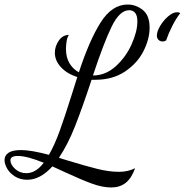

<svg xmlns="http://www.w3.org/2000/svg" viewBox="-94 -740 815 847"><path d="M189 18 137 -6Q84 53 26 53Q-4 53 -27 39Q-50 25 -62 4.5Q-74 -16 -74 -34Q-74 -54 -56.5 -66Q-39 -78 -1 -78Q43 -78 122 -57Q147 -101 169 -161.5Q191 -222 223 -324L247 -400Q201 -415 174.5 -444Q148 -473 148 -507Q148 -536 165.5 -561Q183 -586 210 -586Q203 -577 200 -559Q197 -541 197 -524Q197 -487 212.5 -461Q228 -435 254 -421Q300 -562 350 -641Q400 -720 469 -720Q506 -720 536 -696Q566 -672 566 -618Q566 -568 539 -514.5Q512 -461 457.5 -424.5Q403 -388 326 -388H310Q269 -264 237 -183Q205 -102 166 -44Q174 -41 183 -38.5Q192 -36 201 -33Q286 -7 337 5.5Q388 18 431 18Q471 18 502 2Q486 47 460 67Q434 87 397 87Q358 87 311.5 70Q265 53 189 18ZM512 -645Q512 -672 502 -683.5Q492 -695 476 -695Q434 -695 399 -623.5Q364 -552 316 -407Q372 -407 417 -448Q462 -489 487 -545.5Q512 -602 512 -645ZM99 -22Q25 -52 -15 -52Q-48 -52 -48 -33Q-48 -14 -27.5 5Q-7 24 22 24Q64 24 99 -22ZM598 -583Q598 -601 612.5 -625.5Q627 -650 648 -668Q669 -686 687 -686Q696 -686 701 -682Q682 -657 665.5 -624.5Q649 -592 639 -562Q632 -557 623 -557Q613 -557 605.5 -564Q598 -571 598 -583Z"/></svg>

Font: Dancing Script
Style: Regular
Weight: 400
Designer: Pablo Impallari
Foundry: Pablo Impallari
Version: Version 2.000